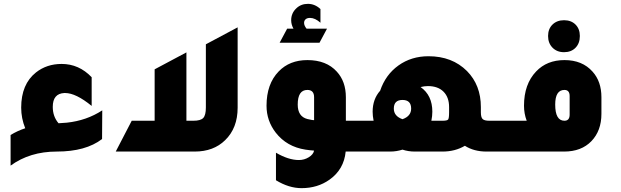

<svg xmlns="http://www.w3.org/2000/svg" viewBox="-20 -787 3223 997"><path d="M35 73V-86Q71 -108 111 -121Q90 -173 90 -228Q90 -350 167 -411Q223 -455 300 -455Q390 -455 456 -386V-237Q374 -304 318 -304Q317 -304 314 -304Q254 -301 254 -232Q254 -182 284 -147L327 -150Q430 -161 511 -214L510 -65Q425 0 275 0Q135 0 35 73Z M1049 -557 1214 -645V-228Q1214 -122 1149 -59Q1089 0 991 0H581L664 -160H783V-427L948 -515V-160H984Q1022 -160 1035.5 -174.5Q1049 -189 1049 -229Z M1678 -638 1639 -565H1432L1471 -638H1504Q1492 -659 1492 -682Q1492 -719 1519 -744Q1543 -767 1579 -767Q1615 -767 1644 -740V-669Q1616 -694 1590 -694Q1574 -694 1566 -686Q1559 -679 1559 -668Q1559 -654 1572 -638ZM1876 -160V0H1775Q1766 93 1691 146Q1629 190 1546 190Q1480 190 1413 149V6Q1478 44 1532 44Q1560 44 1583.5 29.5Q1607 15 1611 -5Q1593 -6 1566 -10Q1469 -25 1412 -98Q1364 -160 1364 -238Q1364 -351 1427 -416Q1484 -475 1576 -475Q1675 -475 1729 -415Q1776 -364 1776 -282V-160ZM1611 -282Q1611 -320 1576 -320Q1526 -320 1526 -244Q1526 -182 1576 -169Q1583 -167 1600 -164Q1607 -164 1611 -163Z M2521 -160H2614V0H2506Q2441 0 2394 -30Q2343 0 2278 0H2134Q2100 0 2070 -10Q2039 0 2006 0H1856V-160H1920Q1915 -185 1915 -207Q1915 -272 1954 -316Q1982 -399 2049 -447Q2116 -495 2205 -495Q2328 -495 2405 -418Q2477 -345 2477 -231V-204Q2477 -178 2486 -169Q2495 -160 2521 -160ZM2278 -160Q2302 -160 2307 -166.5Q2312 -173 2312 -204V-231Q2312 -282 2283 -311Q2254 -340 2202 -340Q2184 -340 2164 -335Q2225 -292 2225 -207Q2225 -185 2220 -160ZM2070 -168Q2115 -184 2115 -223Q2115 -268 2070 -268Q2025 -268 2025 -223Q2025 -184 2070 -168Z M2909 -516Q2872 -516 2849 -539.5Q2826 -563 2826 -600Q2826 -637 2849 -659.5Q2872 -682 2909 -682Q2946 -682 2968.5 -659.5Q2991 -637 2991 -600Q2991 -562 2968.5 -539Q2946 -516 2909 -516ZM2594 0V-160H2715Q2701 -197 2701 -238Q2701 -350 2764 -416Q2820 -475 2911 -475Q3004 -475 3057 -415Q3103 -364 3103 -282V-196Q3103 -108 3051 -54Q2999 0 2909 0ZM2938 -288Q2938 -320 2911 -320Q2863 -320 2863 -244Q2863 -160 2911 -160Q2938 -160 2938 -192Z"/></svg>

Font: Tajawal Black
Style: Regular
Weight: 900
Designer: Boutros Fonts
Foundry: Created by Boutros International 2017
Version: Version 1.700